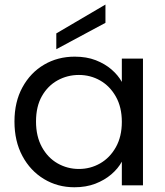

<svg xmlns="http://www.w3.org/2000/svg" viewBox="-20 -802 716 831"><path d="M42.6 -276Q42.6 -361.3 77.3 -424.4Q111.9 -487.6 170.9 -522.2Q229.9 -556.8 303.4 -556.8Q354.8 -556.8 394.4 -541.4Q434.1 -525.9 462.6 -501.3Q491.1 -476.6 507.3 -447.5V-548.3H598.8V0H507.3V-102.3Q491.1 -72.4 461.8 -47.4Q432.6 -22.4 392.6 -6.9Q352.5 8.5 301.9 8.5Q229.1 8.5 170.1 -27.3Q111.1 -63 76.9 -126.9Q42.6 -190.8 42.6 -276ZM507.3 -274.5Q507.3 -338.2 481.5 -383.8Q455.7 -429.5 413.5 -453.6Q371.3 -477.6 321.5 -477.6Q271.7 -477.6 229.2 -454.2Q186.8 -430.7 161.4 -386Q135.9 -341.2 135.9 -276Q135.9 -211.9 161.4 -165.5Q186.8 -119.1 229.2 -94.9Q271.7 -70.7 321.5 -70.7Q371.3 -70.7 413.5 -94.9Q455.7 -119.1 481.5 -165Q507.3 -210.9 507.3 -274.5ZM223.7 -657.4 436.4 -782.3V-703.2L223.7 -589Z"/></svg>

Font: Poppins Variable
Style: Regular
Weight: 100
Designer: Jonny Pinhorn
Foundry: Indian Type Foundry
Version: Version 6.000